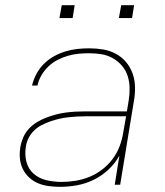

<svg xmlns="http://www.w3.org/2000/svg" viewBox="-20 -715 640 743"><path d="M212 8Q190 8 168 5Q146 2 127 -6Q108 -14 92.5 -28.5Q77 -43 68 -61.5Q59 -80 57 -102Q55 -124 59 -147Q62 -165 70 -183.5Q78 -202 92 -217Q106 -232 123.5 -242.5Q141 -253 159.5 -260Q178 -267 197 -272Q216 -277 235 -279.5Q254 -282 273 -283Q292 -284 311 -284H471L478 -326Q482 -350 481.5 -374.5Q481 -399 474 -421Q467 -443 452 -460.5Q437 -478 417 -489.5Q397 -501 373.5 -505Q350 -509 325 -509Q305 -509 284 -507Q263 -505 242.5 -499Q222 -493 202.5 -483Q183 -473 167 -457.5Q151 -442 140 -423Q129 -404 125 -384H104Q109 -406 120.5 -428Q132 -450 149.5 -467.5Q167 -485 188.5 -497Q210 -509 233 -516Q256 -523 279 -525.5Q302 -528 325 -528Q353 -528 379.5 -523.5Q406 -519 429 -506.5Q452 -494 468.5 -474Q485 -454 493.5 -429.5Q502 -405 502.5 -377.5Q503 -350 498 -323L445 0H424L442 -113Q426 -83 399.5 -58.5Q373 -34 342 -19Q311 -4 278 2Q245 8 212 8ZM218 -11Q245 -11 272.5 -15.5Q300 -20 326 -30.5Q352 -41 375.5 -59Q399 -77 416 -100Q433 -123 443 -149.5Q453 -176 457 -203L468 -265H311Q294 -265 277 -264Q260 -263 242.5 -261Q225 -259 208 -255Q191 -251 174 -245Q157 -239 140.5 -230.5Q124 -222 111 -209Q98 -196 90 -179.5Q82 -163 80 -146Q75 -116 82.5 -88Q90 -60 111 -42Q132 -24 160.5 -17.5Q189 -11 218 -11ZM440 -645 449 -695H499L491 -645ZM210 -645 219 -695H269L261 -645Z"/></svg>

Font: Iosevka SS04 Th Ex Obl
Style: Regular
Weight: 100
Width: 7
Italic angle: -9°
Monospace: yes
Designer: Belleve Invis
Foundry: Belleve Invis
Version: Version 19.0.0; ttfautohint (v1.8.4)